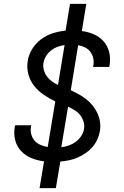

<svg xmlns="http://www.w3.org/2000/svg" viewBox="-20 -863 640 990"><path d="M184 107 207 -31Q174 -35 143 -47.5Q112 -60 89.5 -83.5Q67 -107 58.5 -140Q50 -173 56 -208L58 -217H141L140 -211Q136 -191 141 -171.5Q146 -152 158 -138Q170 -124 188.5 -116Q207 -108 226 -105L265 -340Q234 -355 206 -374Q178 -393 157 -419Q136 -445 126.5 -479Q117 -513 123 -549Q128 -581 146.5 -611Q165 -641 193 -661.5Q221 -682 253.5 -692Q286 -702 318 -705L341 -843H425L402 -703Q434 -699 464 -686Q494 -673 514.5 -649.5Q535 -626 543 -593.5Q551 -561 545 -527L543 -518H460L461 -524Q465 -543 461 -562Q457 -581 446 -595.5Q435 -610 418.5 -618.5Q402 -627 383 -630L345 -398Q366 -388 386 -377Q406 -366 424.5 -351.5Q443 -337 457.5 -319Q472 -301 482 -280Q492 -259 495.5 -235Q499 -211 495 -186Q491 -164 481 -142.5Q471 -121 455.5 -103.5Q440 -86 420 -72.5Q400 -59 379 -50Q358 -41 335.5 -36.5Q313 -32 291 -30L268 107ZM279 -425 313 -631Q295 -628 277 -621.5Q259 -615 243 -602.5Q227 -590 217 -573Q207 -556 204 -538Q201 -519 206.5 -500.5Q212 -482 222.5 -468Q233 -454 247.5 -443.5Q262 -433 279 -425ZM296 -104Q315 -106 334 -112.5Q353 -119 369.5 -131Q386 -143 398 -160.5Q410 -178 413 -197Q417 -218 410.5 -237Q404 -256 392.5 -270.5Q381 -285 364.5 -295Q348 -305 331 -313Z"/></svg>

Font: Iosevka Aile Oblique
Style: Regular
Weight: 400
Italic angle: -9°
Designer: Belleve Invis
Foundry: Belleve Invis
Version: Version 31.1.0; ttfautohint (v1.8.4)